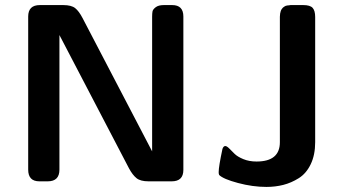

<svg xmlns="http://www.w3.org/2000/svg" viewBox="-20 -714 1353 756"><path d="M841 -36Q841 -58 856 -128Q860 -139 867 -139Q873 -139 882.5 -129.5Q892 -120 903.5 -108.5Q915 -97 938 -87.5Q961 -78 990 -78Q1082 -78 1082 -154V-648Q1082 -655 1083 -660.5Q1084 -666 1085.5 -670.5Q1087 -675 1089.5 -678.5Q1092 -682 1094 -684Q1096 -686 1099.5 -688Q1103 -690 1105 -691Q1107 -692 1111.5 -692.5Q1116 -693 1117.5 -693Q1119 -693 1124 -694H1128H1174Q1201 -694 1211 -683Q1221 -672 1221 -647V-154Q1221 -104 1203.5 -67.5Q1186 -31 1156.5 -12.5Q1127 6 1095.5 14Q1064 22 1029 22Q975 22 917 6.5Q859 -9 843 -25Q841 -29 841 -36ZM91 -46V-649Q91 -694 137 -694H229Q261 -694 276 -682Q291 -670 305 -643L579 -118V-648Q579 -661 580.5 -669Q582 -677 593 -685.5Q604 -694 625 -694H658Q702 -694 702 -649V-45Q702 0 656 0H565Q533 0 517.5 -12.5Q502 -25 488 -51L214 -576V-46Q214 0 168 0H135Q91 0 91 -46Z"/></svg>

Font: CMU Sans Serif
Style: Bold
Weight: 700
Version: Version 0.7.0